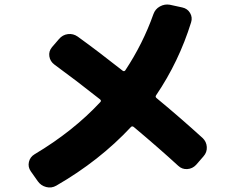

<svg xmlns="http://www.w3.org/2000/svg" viewBox="-20 -792 1040 850"><path d="M147 10 116 -34Q103 -53 108 -75Q113 -97 133 -109Q304 -211 424 -340Q430 -346 423 -352Q317 -436 221 -506Q202 -520 198.5 -542.5Q195 -565 210 -583L241 -619Q257 -638 280.5 -641Q304 -644 324 -630Q418 -562 523 -479Q530 -474 535 -481Q613 -599 659 -729Q667 -752 688 -763.5Q709 -775 732 -771L787 -759Q810 -754 821.5 -734.5Q833 -715 826 -693Q772 -519 671 -370Q666 -363 674 -357Q778 -271 877 -181Q894 -165 895.5 -141.5Q897 -118 881 -100L848 -62Q832 -45 809 -43.5Q786 -42 769 -58Q684 -136 572 -230Q565 -235 560 -230Q420 -80 229 30Q208 42 184.5 36Q161 30 147 10Z"/></svg>

Font: Rounded Mplus 1c ExtraBold
Style: Regular
Weight: 800
Version: Version 1.059.20150529